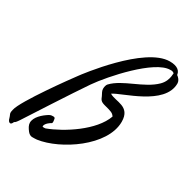

<svg xmlns="http://www.w3.org/2000/svg" viewBox="-240 -836 988 997"><g transform="rotate(30 254.5 -338.0)"><path d="M130 -103C132 -104 133 -108 133 -112C133 -119 131 -127 130 -132C128 -135 126 -137 121 -137C115 -137 107 -138 96 -132C65 -113 30 -82 30 -48C30 -34 39 -19 50 -5C63 11 74 11 79 11C85 11 98 11 106 10C236 -8 441 -144 441 -290C441 -384 359 -364 320 -389C364 -421 592 -475 592 -607C592 -633 562 -652 551 -652C544 -652 557 -605 517 -565C453 -501 337 -482 280 -421C275 -416 271 -403 271 -391C271 -377 279 -367 285 -354C292 -337 295 -328 320 -321C367 -309 375 -306 386 -290C350 -188 207 -97 116 -63C116 -63 112 -62 107 -62C103 -62 97 -62 97 -65C97 -83 125 -101 130 -103ZM569 -638C569 -668 548 -687 501 -687C351 -687 135 -397 125 -383C103 -354 -69 -118 -80 -62C-82 -54 -83 -48 -83 -44C-83 -34 -78 -31 -74 -16C-71 -2 -64 6 -57 6C-53 6 -49 3 -46 -3C-39 -20 -45 3 -20 -35C4 -72 146 -293 204 -377C260 -458 431 -650 524 -650H534C545 -648 553 -642 555 -629C555 -623 558 -620 561 -620C565 -620 569 -625 569 -638Z"/></g></svg>

Font: Oregano
Style: Italic
Weight: 400
Italic angle: -12°
Designer: Astigmatic (AOETI)
Foundry: Astigmatic (AOETI)
Version: Version 1.000